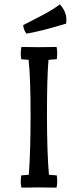

<svg xmlns="http://www.w3.org/2000/svg" viewBox="-20 -858 357 879"><path d="M202 -584Q195 -503 195 -333Q195 -163 204 -58L240 -55Q242 -39 242 -27.5Q242 -16 239 1Q204 0 158 0Q112 0 78 1Q75 -14 75 -25.5Q75 -37 77 -55L112 -58Q120 -166 120 -333.5Q120 -501 111 -584L77 -587Q75 -603 75 -614.5Q75 -626 78 -643Q113 -642 159 -642Q205 -642 239 -643Q242 -628 242 -616.5Q242 -605 240 -587ZM284 -768Q284 -756 283 -750Q160 -713 101 -704Q88 -721 86 -743Q107 -754 136.5 -769Q166 -784 181 -792Q225 -816 254 -838Q284 -805 284 -768Z"/></svg>

Font: Port Lligat Slab
Style: Regular
Weight: 400
Designer: Dario Muhafara, Eduardo Rodriguez Tunni
Foundry: Tipo
Version: Version 1.002